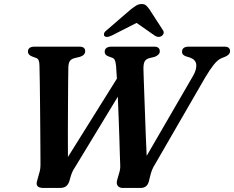

<svg xmlns="http://www.w3.org/2000/svg" viewBox="-20 -931 1160 951"><path d="M881.5 -674Q881.5 -700 915.5 -700H1090.5Q1107 -700 1113.2 -693.8Q1119.5 -687.5 1119.5 -677.5Q1119.5 -660 1094 -649.5L1077.5 -643Q1057.5 -634.5 1038 -609.5Q1018.5 -584.5 996.5 -547.5L746.5 -115Q732.5 -93.5 725 -63.5L717.5 -33.5Q709.5 0 676 0H588Q571 0 563 -11Q555 -22 560.5 -40L569.5 -71.5Q576.5 -92 575.5 -112Q574.5 -132.5 573.5 -169.8Q572.5 -207 571 -254.5Q569.5 -302 567.5 -353Q565.5 -404 563.5 -452L357.5 -112.5Q348.5 -99 342.5 -88Q336.5 -77 331.5 -61.5L323 -32Q317.5 -16.5 307 -8.2Q296.5 0 275 0H196Q152 0 164 -36L174.5 -74Q181 -93 180.5 -121Q180.5 -139 180.2 -182.8Q180 -226.5 179.5 -284Q179 -341.5 178.5 -402.5Q178 -463.5 177.2 -517Q176.5 -570.5 175.5 -605.5Q175.5 -621 171.8 -631.2Q168 -641.5 156 -645L142 -650Q118.5 -658 118.5 -675.5Q118.5 -700 152 -700H371.5Q388.5 -700 395.2 -694Q402 -688 402 -677.5Q402 -658 376 -649.5L349 -643Q333 -639 326 -628.5Q319 -618 318.5 -596.5Q318 -569 317.5 -519Q317 -469 316.8 -406.5Q316.5 -344 316.2 -278.2Q316 -212.5 316.5 -153.5L559 -541.5Q557 -581 555 -603.5Q553 -623.5 548.8 -633Q544.5 -642.5 533 -646L516.5 -652Q498.5 -659 498.5 -673.5Q498.5 -700 533.5 -700H743Q771.5 -700 771.5 -677Q771.5 -667.5 764.5 -660.8Q757.5 -654 746.5 -649.5L718 -642.5Q701.5 -637.5 695.8 -625.2Q690 -613 690.5 -588Q691 -570 692.2 -533.8Q693.5 -497.5 695.2 -450Q697 -402.5 698.8 -350.8Q700.5 -299 702.5 -249.2Q704.5 -199.5 706.5 -159L937 -556.5Q954 -586.5 952.2 -610.2Q950.5 -634 923.5 -645L899.5 -652.5Q881.5 -659.5 881.5 -674ZM533.5 -755Q507.5 -742.5 497.5 -752.5Q493.5 -756.5 495.2 -764.5Q497 -772.5 508.5 -781.5L628.5 -885Q643.5 -896.5 655.2 -903.8Q667 -911 681.5 -911Q696 -911 703.8 -903.8Q711.5 -896.5 720 -885L787 -781.5Q793 -772.5 790 -764.5Q787 -756.5 780.5 -752.5Q764.5 -742.5 746 -755L656.5 -817.5Z"/></svg>

Font: Fraunces 9pt S000 SemiBold
Style: Italic
Weight: 600
Italic angle: -16°
Version: Version 1.000; ttfautohint (v1.8.3)